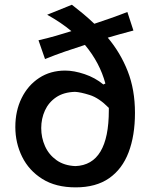

<svg xmlns="http://www.w3.org/2000/svg" viewBox="-20 -777 632 808"><path d="M298.5 11.5Q214.5 11.5 158 -24Q101.5 -59.5 73 -117.5Q44.5 -175.5 44.5 -242.5Q44.5 -310.5 71 -364.2Q97.5 -418 144.8 -449Q192 -480 254.5 -480Q291.5 -480 336 -465Q380.5 -450 415 -421.5L423.5 -425.5Q400 -513 337.5 -588L330 -585.5Q294 -574 253.2 -560Q212.5 -546 169.5 -528.5L142 -607.5Q179.5 -616 214.2 -626Q249 -636 280.5 -646Q238.5 -681.5 178.5 -715L282.5 -757Q306 -739 330 -719Q354 -699 377 -677Q408.5 -687.5 443.8 -699.8Q479 -712 516 -726.5L541.5 -648.5Q486 -634 433.5 -618.5Q487 -555 517.5 -477.2Q548 -399.5 548 -302Q548 -206.5 521.2 -136Q494.5 -65.5 439.2 -27Q384 11.5 298.5 11.5ZM153.5 -238Q153.5 -197.5 169.5 -161.8Q185.5 -126 217.8 -103Q250 -80 297.5 -78Q438 -83.5 438 -312.5Q438 -318 438 -323Q396.5 -365 357.5 -377.2Q318.5 -389.5 295.5 -390.5Q247.5 -389 216 -367.5Q184.5 -346 169 -311.8Q153.5 -277.5 153.5 -238Z"/></svg>

Font: Commissioner Flair Medium
Style: Regular
Weight: 500
Designer: Kostas Bartsokas
Foundry: Kostas Bartsokas
Version: Version 1.000; ttfautohint (v1.8.3)